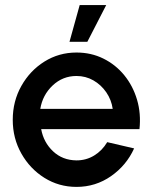

<svg xmlns="http://www.w3.org/2000/svg" viewBox="-20 -720 599 753"><path d="M280 13Q211 13 154.2 -22.5Q97.5 -58 63.8 -117.8Q30 -177.5 30 -250Q30 -323 63.8 -383Q97.5 -443 154.2 -478.5Q211 -514 280 -514Q337.5 -514 385.5 -490.2Q433.5 -466.5 467.5 -424.8Q501.5 -383 517.5 -328.8Q533.5 -274.5 527 -213.5H141.5Q151 -161.5 188.2 -126.5Q225.5 -91.5 280 -91Q318 -91 349.2 -110Q380.5 -129 400.5 -162.5L506 -138Q476 -71.5 415.5 -29.2Q355 13 280 13ZM138 -293H422Q417 -328.5 396.8 -358Q376.5 -387.5 346.2 -404.8Q316 -422 280 -422Q226 -422 186.5 -384.8Q147 -347.5 138 -293ZM252.5 -556 292.5 -700H396.5L322.5 -556Z"/></svg>

Font: Urbanist SemiBold
Style: Regular
Weight: 600
Designer: Corey Hu
Foundry: Corey Hu
Version: Version 1.321; ttfautohint (v1.8.4.7-5d5b)